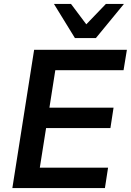

<svg xmlns="http://www.w3.org/2000/svg" viewBox="-20 -959 667 979"><path d="M43 0 154 -705H627L610 -601H262L232 -410H559L543 -306H215L183 -104H531L515 0ZM362 -765 255 -939H342L420 -835L520 -939H612L469 -765Z"/></svg>

Font: Nunito Sans 11pt
Style: Bold Italic
Weight: 700
Italic angle: -9°
Version: Version 3.101;gftools[0.9.27]